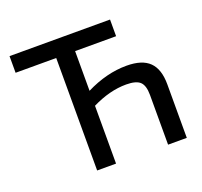

<svg xmlns="http://www.w3.org/2000/svg" viewBox="-120 -827 1014 964"><g transform="rotate(-20 386.5 -345.0)"><path d="M342 -601V-389Q452 -444 559 -444Q642 -444 681 -405.5Q720 -367 720 -286V0H620V-266Q620 -316 599 -336Q578 -356 525 -356Q437 -356 342 -309V0H241V-601H24V-690H561V-601Z"/></g></svg>

Font: Exo 2.0 Medium
Style: Regular
Weight: 500
Designer: Natanael Gama
Version: Version 1.001;PS 001.001;hotconv 1.0.70;makeotf.lib2.5.58329